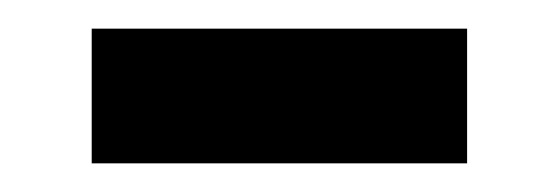

<svg xmlns="http://www.w3.org/2000/svg" viewBox="-20 -752 390 134"><path d="M306 -732V-638H44V-732Z"/></svg>

Font: QuotatisMedium
Style: Regular
Weight: 500
Designer: Julieta Ulanovsky
Foundry: Quotatis-Medium
Version: Version 4.000;PS 004.000;hotconv 1.0.88;makeotf.lib2.5.64775